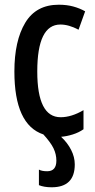

<svg xmlns="http://www.w3.org/2000/svg" viewBox="-20 -570 402 814"><path d="M219 111Q219 84 207 59Q195 34 164 0Q41 -41 41 -267Q41 -397 87 -473.5Q133 -550 229 -550Q263 -550 290.5 -542.5Q318 -535 341 -522L313 -444Q272 -466 236 -466Q138 -466 138 -267Q138 -73 237 -73Q283 -73 334 -103V-22Q314 -8 288.5 0Q263 8 239 10Q266 35 281.5 65.5Q297 96 297 127Q297 224 199 224Q167 224 145 215V149Q157 156 180 156Q219 156 219 111Z"/></svg>

Font: Noto Sans ExtraCondensed Medium
Style: Regular
Weight: 500
Width: 2
Designer: Monotype Design Team
Foundry: Monotype Imaging Inc.
Version: Version 2.013; ttfautohint (v1.8.4.7-5d5b)